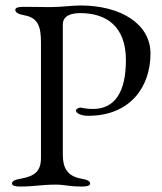

<svg xmlns="http://www.w3.org/2000/svg" viewBox="-20 -678 592 703"><path d="M441 -458C441 -340 400 -279 320 -279C293 -279 280 -284 274 -284C267 -284 258 -278 258 -273C258 -265 274 -254 303 -254C456 -254 531 -359 531 -482C531 -590 423 -658 274 -658C246 -658 203 -652 163 -652C122 -652 119 -653 65 -653C48 -653 36 -650 36 -642C36 -633 46 -626 69 -622C119 -613 130 -582 130 -522V-100C130 -51 107 -33 57 -24C34 -20 24 -15 24 -6C24 2 36 5 53 5C107 5 132 -2 183 -2C221 -2 227 5 281 5C298 5 310 2 310 -6C310 -15 300 -20 277 -24C227 -33 210 -63 210 -111V-588C210 -618 236 -630 274 -630C371 -630 441 -580 441 -458Z"/></svg>

Font: EB Garamond 12
Style: Regular
Weight: 400
Version: Version 0.016+